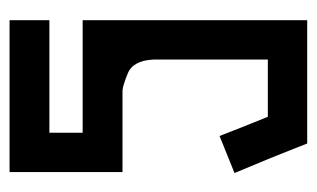

<svg xmlns="http://www.w3.org/2000/svg" viewBox="-150 -510 660 400"><g transform="rotate(-90 180.0 -310.0)"><path d="M255.9 -82V-320.3Q253.9 -363.3 226.6 -374Q200.2 -384.8 190.4 -384.8H21.5V-620.1H337.9V-537.1H103.5V-467.8H337.9V0H81.1L50.8 -76.2L19.5 -151.4Q45.9 -162.1 96.7 -182.6L116.2 -132.8L136.7 -82Z"/></g></svg>

Font: mr_KirucoupageG
Style: Regular
Weight: 400
Designer: Jan Henkel
Version: Version 1.00 May 25, 2020, initial release